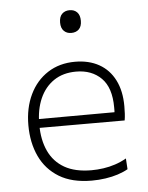

<svg xmlns="http://www.w3.org/2000/svg" viewBox="-53 -771 634 824"><g transform="rotate(-5 264.0 -359.5)"><path d="M309.5 9.5Q224.5 9.5 169 -24.2Q113.5 -58 86 -116.8Q58.5 -175.5 58.5 -251Q58.5 -325 86 -382.5Q113.5 -440 163.8 -472.5Q214 -505 281.5 -505Q341 -505 384.8 -480.5Q428.5 -456 452.2 -409.2Q476 -362.5 476 -296.5Q476 -279 475.2 -264.5Q474.5 -250 472 -235.5L431 -265.5Q432 -273.5 432 -281Q432 -288.5 432 -295.5Q432 -380.5 390.8 -421.5Q349.5 -462.5 282.5 -462.5Q226 -462.5 186.5 -435.8Q147 -409 126.2 -361.8Q105.5 -314.5 105.5 -254V-249Q105.5 -183.5 128 -135.2Q150.5 -87 196 -61Q241.5 -35 312 -35Q337.5 -35 363.5 -38.8Q389.5 -42.5 414.5 -50.8Q439.5 -59 463 -72.5L466 -26Q447 -15 422.2 -7Q397.5 1 368.8 5.2Q340 9.5 309.5 9.5ZM80 -235.5V-273.5L441 -274.5L472 -266.5V-235.5ZM276.5 -629.5Q257.5 -629.5 245 -641.8Q232.5 -654 232.5 -678Q232.5 -703 245 -715.2Q257.5 -727.5 277.5 -727.5Q297.5 -727.5 309.8 -715Q322 -702.5 322 -678Q322 -654 309.8 -641.8Q297.5 -629.5 276.5 -629.5Z"/></g></svg>

Font: Commissioner Thin ExtraLight
Style: Regular
Weight: 250
Version: Version 1.000